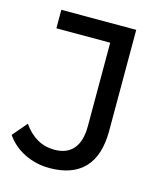

<svg xmlns="http://www.w3.org/2000/svg" viewBox="-109 -719 680 802"><g transform="rotate(15 231.5 -318.5)"><path d="M71.8 -17C104.9 -0.8 140.8 7.4 179.4 7.4C245.6 7.4 295.8 -10.6 329.8 -46.5C363.9 -82.3 380.9 -135.9 380.9 -207V-644H57V-564H289.8V-202.4C289.8 -159.5 280.4 -127 261.7 -104.9C243 -82.8 215.6 -71.8 179.4 -71.8C125.4 -71.8 80.7 -97.2 45.1 -148.1L-8.3 -85.6C12 -56.1 38.6 -33.3 71.8 -17Z"/></g></svg>

Font: Montserrat Ace
Style: Regular
Weight: 500
Designer: Julieta Ulanovsky
Foundry: Julieta Ulanovsky
Version: Version 1